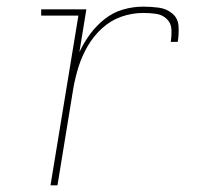

<svg xmlns="http://www.w3.org/2000/svg" viewBox="-20 -558 616 578"><path d="M132 0H153L201 -294Q207 -327 217 -358.5Q227 -390 244.5 -420Q262 -450 288 -473.5Q314 -497 346 -508Q378 -519 411 -519Q430 -519 449 -516.5Q468 -514 481.5 -501.5Q495 -489 496 -470Q497 -451 494 -432H515Q519 -455 517.5 -479Q516 -503 498.5 -517.5Q481 -532 457.5 -535Q434 -538 411 -538Q381 -538 351 -529.5Q321 -521 295.5 -501Q270 -481 251 -455Q232 -429 219 -401L240 -530H104V-511H216Z"/></svg>

Font: Iosevka Sparkle Thin
Style: Italic
Weight: 100
Italic angle: -9°
Designer: Belleve Invis
Foundry: Belleve Invis
Version: Version 4.5.0; ttfautohint (v1.8.3)